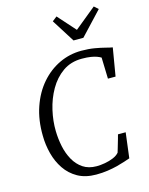

<svg xmlns="http://www.w3.org/2000/svg" viewBox="-143 -1083 918 1180"><g transform="rotate(-15 315.5 -493.0)"><path d="M320 8Q251.5 8 203 -19.2Q154.5 -46.5 123.8 -92Q93 -137.5 78.5 -193.5Q64 -249.5 63.5 -306.5Q61.5 -407 89.8 -489Q118 -571 168.8 -629.5Q219.5 -688 286 -719.5Q352.5 -751 427 -751Q473 -751 510.8 -744.5Q548.5 -738 576 -730.8Q603.5 -723.5 619.5 -721L589.5 -543H541L537 -678Q526.5 -684.5 511.5 -690Q496.5 -695.5 474 -699.2Q451.5 -703 417.5 -703Q347 -703 295.5 -666.8Q244 -630.5 210.8 -572.2Q177.5 -514 162 -446Q146.5 -378 148 -314.5Q149 -264.5 159.2 -215.8Q169.5 -167 191.8 -127.5Q214 -88 249.2 -64.5Q284.5 -41 335 -41Q359.5 -41 388.2 -46Q417 -51 442 -61.5Q467 -72 480.5 -88Q484.5 -101 488.5 -114.5Q492.5 -128 496.5 -141.8Q500.5 -155.5 504.5 -169.2Q508.5 -183 512 -196.5H561L541 -36Q527 -31 505 -23.8Q483 -16.5 454.8 -9.2Q426.5 -2 392.5 3Q358.5 8 320 8ZM397.5 -824.5 305 -971 334.5 -994Q359.5 -966 384.5 -938Q409.5 -910 434.5 -882Q468.5 -910 503 -938Q537.5 -966 571.5 -994L597.5 -971L460 -824.5Z"/></g></svg>

Font: Merriweather Light 18pt Light
Style: Italic
Weight: 300
Italic angle: -7.8°
Version: Version 2.101